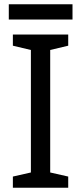

<svg xmlns="http://www.w3.org/2000/svg" viewBox="-20 -875 379 895"><path d="M298 0H40V-52L124 -71V-642L40 -662V-714H298V-662L214 -642V-71L298 -52ZM318 -855V-784H21V-855Z"/></svg>

Font: Noto Sans Nushu
Style: Regular
Weight: 400
Designer: Lisa Huang
Foundry: Lisa Huang
Version: Version 1.003; ttfautohint (v1.8.4.7-5d5b)